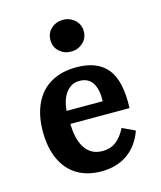

<svg xmlns="http://www.w3.org/2000/svg" viewBox="-100 -704 659 788"><g transform="rotate(-15 230.0 -310.0)"><path d="M43.3 -208.1Q43.3 -277.4 67 -327Q90.7 -376.7 135.7 -402.5Q180.7 -428.3 243.9 -428.3Q332.8 -428.3 374.5 -376.7Q416.3 -325.1 411.9 -209.9H123.3L122.1 -265.6H312.8Q314.8 -315.2 297.2 -343.1Q279.6 -371 241.1 -371Q206.5 -371 183.8 -340.8Q161.1 -310.5 158.8 -254.5L161.7 -249.5Q160.5 -238.6 160.5 -217.2Q160.5 -145.4 186.1 -106.7Q211.8 -68.1 260 -68.1Q293.2 -68.1 317.1 -85.7Q340.9 -103.3 359.1 -139.5L413.2 -114.2Q391.6 -53.2 345.7 -20.9Q299.8 11.3 234.2 11.3Q174.8 11.3 131.7 -14.7Q88.6 -40.8 66 -90.2Q43.3 -139.6 43.3 -208.1ZM170.5 -563.2Q170.5 -593.4 191.5 -612Q212.4 -630.6 241.1 -630.6Q269.8 -630.6 291 -611.7Q312.2 -592.9 312.2 -563.2Q312.2 -533.4 291 -514.6Q269.8 -495.7 241.1 -495.7Q212.4 -495.7 191.5 -514.4Q170.5 -533 170.5 -563.2Z"/></g></svg>

Font: Playfair Micro SmCond SmLight
Style: Regular
Weight: 360
Width: 4
Designer: Claus Eggers Sørensen
Foundry: Claus Eggers Sørensen
Version: Version 2.100;Glyphs 3.2 (3219)